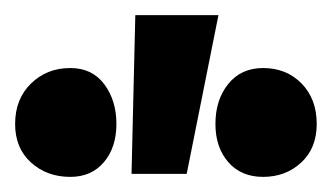

<svg xmlns="http://www.w3.org/2000/svg" viewBox="-28 -731 439 254"><path d="M146 -501 151 -711H261L219 -501ZM65 -497Q34 -497 13 -516Q-8 -535 -8 -567Q-8 -600 13 -620.5Q34 -641 65 -641Q94 -641 110 -619.5Q126 -598 126 -567Q126 -536 109.5 -516.5Q93 -497 65 -497ZM320 -497Q291 -497 274 -516.5Q257 -536 257 -567Q257 -599 274 -620Q291 -641 320 -641Q351 -641 371 -620.5Q391 -600 391 -567Q391 -535 370.5 -516Q350 -497 320 -497Z"/></svg>

Font: Ysabeau SC ExtraBold
Style: Regular
Weight: 800
Designer: Christian Thalmann (Catharsis Fonts)
Version: Version 2.001;gftools[0.9.30]; featfreeze: smcp